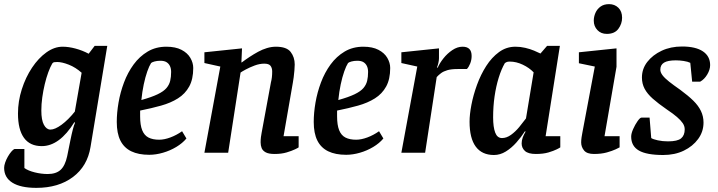

<svg xmlns="http://www.w3.org/2000/svg" viewBox="-46 -739 3475 929"><path d="M130 170Q54 170 14 145Q-26 120 -26 73Q-26 62 -21 47.5Q-16 33 -8 19Q0 5 9 -5.5Q18 -16 24 -18H72V74Q90 87 122 95Q154 103 185 103Q225 103 247 83Q269 63 279 17Q288 -28 294.5 -60Q301 -92 306.5 -113Q312 -134 317 -145L314 -148Q278 -90 238.5 -61Q199 -32 156 -32Q99 -32 70 -72Q41 -112 41 -190Q41 -249 59.5 -307Q78 -365 109 -411.5Q140 -458 178.5 -485.5Q217 -513 257 -513Q286 -513 319.5 -504Q353 -495 383 -479L412 -517H473L392 -28Q377 65 307 117.5Q237 170 130 170ZM198 -112Q220 -112 252 -135.5Q284 -159 316 -199L349 -387Q320 -413 287 -426Q254 -439 231 -439Q220 -439 215.5 -438Q211 -437 207 -432Q197 -415 187.5 -389Q178 -363 170.5 -331.5Q163 -300 158.5 -267.5Q154 -235 154 -204Q154 -158 166.5 -135Q179 -112 198 -112Z M676 10Q624 10 589 -7Q554 -24 536.5 -59Q519 -94 519 -149Q519 -193 527.5 -242.5Q536 -292 554 -340Q572 -388 600.5 -427Q629 -466 668.5 -489.5Q708 -513 759 -513Q803 -513 832 -498Q861 -483 875 -459Q889 -435 889 -410Q889 -356 869.5 -320.5Q850 -285 815 -263Q780 -241 733.5 -228Q687 -215 632 -204V-176Q632 -134 642 -109Q652 -84 672.5 -73.5Q693 -63 724 -63Q749 -63 778.5 -74Q808 -85 835 -104L856 -69Q837 -46 807 -28Q777 -10 742.5 0Q708 10 676 10ZM638 -255Q688 -269 717 -283Q746 -297 759.5 -313Q773 -329 777.5 -348Q782 -367 782 -391Q782 -407 776.5 -419Q771 -431 760 -438Q749 -445 730 -445Q714 -445 701.5 -441.5Q689 -438 685 -434Q676 -420 666.5 -393Q657 -366 649.5 -330.5Q642 -295 638 -255Z M1283 6Q1254 6 1239.5 -2Q1225 -10 1220 -22.5Q1215 -35 1215 -50Q1215 -63 1216.5 -75.5Q1218 -88 1220 -97L1265 -341Q1268 -352 1269.5 -365Q1271 -378 1271 -393Q1271 -410 1263 -420.5Q1255 -431 1233 -431Q1210 -431 1186 -422Q1162 -413 1143.5 -403Q1125 -393 1118 -388L1058 0H943L1020 -417L943 -434V-486L1125 -505L1122 -437H1124Q1141 -450 1161.5 -463.5Q1182 -477 1203 -488.5Q1224 -500 1246 -506.5Q1268 -513 1289 -513Q1341 -513 1360.5 -487.5Q1380 -462 1380 -427Q1380 -415 1378.5 -398Q1377 -381 1375 -365Q1373 -349 1371 -339L1326 -80H1399V-26Q1397 -24 1381.5 -16.5Q1366 -9 1341 -1.5Q1316 6 1283 6Z M1629 10Q1577 10 1542 -7Q1507 -24 1489.5 -59Q1472 -94 1472 -149Q1472 -193 1480.5 -242.5Q1489 -292 1507 -340Q1525 -388 1553.5 -427Q1582 -466 1621.5 -489.5Q1661 -513 1712 -513Q1756 -513 1785 -498Q1814 -483 1828 -459Q1842 -435 1842 -410Q1842 -356 1822.5 -320.5Q1803 -285 1768 -263Q1733 -241 1686.5 -228Q1640 -215 1585 -204V-176Q1585 -134 1595 -109Q1605 -84 1625.5 -73.5Q1646 -63 1677 -63Q1702 -63 1731.5 -74Q1761 -85 1788 -104L1809 -69Q1790 -46 1760 -28Q1730 -10 1695.5 0Q1661 10 1629 10ZM1591 -255Q1641 -269 1670 -283Q1699 -297 1712.5 -313Q1726 -329 1730.5 -348Q1735 -367 1735 -391Q1735 -407 1729.5 -419Q1724 -431 1713 -438Q1702 -445 1683 -445Q1667 -445 1654.5 -441.5Q1642 -438 1638 -434Q1629 -420 1619.5 -393Q1610 -366 1602.5 -330.5Q1595 -295 1591 -255Z M1896 0 1973 -417 1896 -434V-486L2078 -505V-457Q2078 -447 2075 -434Q2072 -421 2068 -412H2072Q2081 -433 2099.5 -456.5Q2118 -480 2142.5 -496.5Q2167 -513 2192 -513Q2214 -513 2225 -502Q2236 -491 2236 -468Q2236 -449 2229 -431.5Q2222 -414 2213 -405H2169Q2138 -405 2119 -399.5Q2100 -394 2088 -385Q2076 -376 2067 -366L2011 0Z M2344 11Q2286 11 2256 -29.5Q2226 -70 2226 -150Q2226 -185 2235 -232Q2244 -279 2262 -328.5Q2280 -378 2306.5 -419.5Q2333 -461 2368.5 -487Q2404 -513 2448 -513Q2472 -513 2495.5 -507.5Q2519 -502 2538 -494Q2557 -486 2569 -480L2601 -517H2663L2594 -80H2665V-26Q2663 -24 2648 -16.5Q2633 -9 2608 -1.5Q2583 6 2547 6Q2510 6 2494 -8.5Q2478 -23 2478 -45Q2478 -59 2483 -73Q2488 -87 2497 -102L2494 -104Q2476 -76 2452.5 -49.5Q2429 -23 2401.5 -6Q2374 11 2344 11ZM2383 -71Q2405 -71 2426.5 -86.5Q2448 -102 2466.5 -124.5Q2485 -147 2499 -166L2536 -389Q2515 -411 2483.5 -426Q2452 -441 2421 -441Q2411 -441 2406 -439Q2401 -437 2397 -434Q2380 -405 2367 -363Q2354 -321 2347 -272.5Q2340 -224 2340 -171Q2340 -124 2350 -97.5Q2360 -71 2383 -71Z M2828 6Q2794 6 2780 -11Q2766 -28 2766 -50Q2766 -61 2768 -75Q2770 -89 2772 -98L2832 -417L2755 -433V-486L2937 -505V-416L2879 -80H2952V-26Q2949 -24 2933 -16.5Q2917 -9 2890.5 -1.5Q2864 6 2828 6ZM2890 -575Q2862 -575 2844.5 -593.5Q2827 -612 2827 -639Q2827 -658 2835 -676.5Q2843 -695 2859.5 -707Q2876 -719 2901 -719Q2928 -719 2946 -701.5Q2964 -684 2964 -653Q2964 -624 2946 -599.5Q2928 -575 2890 -575Z M3163 11Q3083 11 3045.5 -10.5Q3008 -32 3008 -78Q3008 -93 3017.5 -114.5Q3027 -136 3039 -153Q3051 -170 3058 -170H3097L3105 -71Q3114 -65 3137 -60Q3160 -55 3186 -55Q3232 -55 3249.5 -69.5Q3267 -84 3267 -113Q3267 -129 3257.5 -143Q3248 -157 3229.5 -173Q3211 -189 3181 -209Q3139 -238 3112.5 -261.5Q3086 -285 3073 -309.5Q3060 -334 3060 -364Q3060 -406 3086 -439.5Q3112 -473 3155.5 -493.5Q3199 -514 3254 -514Q3320 -514 3355 -490.5Q3390 -467 3390 -424Q3390 -402 3376 -378.5Q3362 -355 3342 -344H3303L3294 -435Q3282 -441 3262 -444Q3242 -447 3224 -447Q3185 -447 3167 -436Q3149 -425 3149 -402Q3149 -389 3159.5 -375Q3170 -361 3191.5 -344Q3213 -327 3246 -304Q3284 -276 3308.5 -252Q3333 -228 3345.5 -202Q3358 -176 3358 -146Q3358 -102 3332 -66.5Q3306 -31 3262.5 -10Q3219 11 3163 11Z"/></svg>

Font: Faustina Light SemiBold
Style: Italic
Weight: 600
Italic angle: -8°
Version: Version 1.200